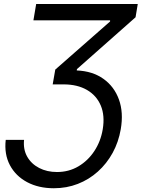

<svg xmlns="http://www.w3.org/2000/svg" viewBox="-20 -748 725 982"><path d="M9.3 -32.7H103Q98.1 16.1 119.1 53.2Q140.1 90.3 180.2 111.1Q220.2 131.8 271.5 131.8Q332 131.8 381.1 102.8Q430.2 73.7 462.6 24.4Q495.1 -24.9 505.4 -86.4Q517.1 -156.7 495.4 -208.3Q473.6 -259.8 424.6 -288.1Q375.5 -316.4 305.2 -316.4H249.5L262.7 -392.1L543 -638.2V-644H150.9L165 -727.5H684.6L673.3 -659.7L373.5 -394.5L372.6 -387.7Q453.6 -384.3 509 -344.7Q564.5 -305.2 588.4 -238.8Q612.3 -172.4 597.7 -87.4Q586.4 -21.5 556.2 33.7Q525.9 88.9 480.5 129.6Q435.1 170.4 377.9 192.6Q320.8 214.8 255.4 214.8Q177.2 214.8 118.7 183.6Q60.1 152.3 30.5 96.4Q1 40.5 9.3 -32.7Z"/></svg>

Font: Inter Variable
Style: Italic
Weight: 400
Italic angle: -9.39999°
Designer: Rasmus Andersson
Foundry: rsms
Version: Version 4.001;git-9221beed3